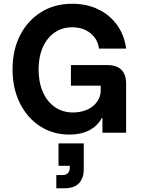

<svg xmlns="http://www.w3.org/2000/svg" viewBox="-20 -705 753 1020"><path d="M349.2 10Q260.8 10 192.5 -34.6Q124.2 -79.2 85.4 -157.5Q46.7 -235.8 46.7 -336.7Q46.7 -440 87.1 -518.3Q127.5 -596.7 198.8 -640.8Q270 -685 363.3 -685Q440.8 -685 502.1 -655.4Q563.3 -625.8 602.1 -572.1Q640.8 -518.3 650 -446.7H505.8Q499.2 -497.5 460.4 -528.8Q421.7 -560 363.3 -560Q310 -560 270 -532.1Q230 -504.2 207.5 -453.8Q185 -403.3 185 -335.8Q185 -267.5 207.9 -215.8Q230.8 -164.2 272.1 -135.8Q313.3 -107.5 367.5 -107.5Q410 -107.5 443.3 -122.5Q476.7 -137.5 495.8 -164.6Q515 -191.7 515 -224.2V-250H356.7V-359.2H550.8Q600 -359.2 625 -334.2Q650 -309.2 650 -260V0H524.2V-78.3H520.8Q498.3 -35.8 454.2 -12.9Q410 10 349.2 10ZM279.2 295V225H312.5Q331.7 225 341.2 214.2Q350.8 203.3 350.8 186.7V175.8H290.8V56.7H425V194.2Q425 240.8 400 267.9Q375 295 324.2 295Z"/></svg>

Font: Funnel Sans
Style: Bold
Weight: 700
Designer: NORD ID, Kristian Moeller
Foundry: Dicotype
Version: Version 1.000